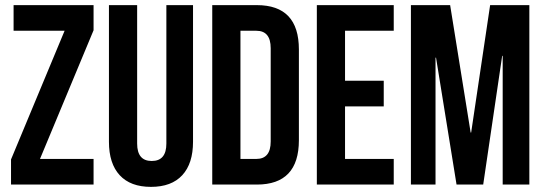

<svg xmlns="http://www.w3.org/2000/svg" viewBox="-20 -720 2125 749"><path d="M33 -700H345V-602L136 -100H345V0H23V-98L232 -600H33Z M405 -700H515V-160Q515 -92 572 -92Q629 -92 629 -160V-700H733V-167Q733 -82 691 -36.5Q649 9 569 9Q489 9 447 -36.5Q405 -82 405 -167Z M808 0V-700H982Q1146 -700 1146 -527V-173Q1146 0 982 0ZM980 -600H918V-100H980Q1036 -100 1036 -168V-532Q1036 -600 980 -600Z M1326 -600V-405H1477V-305H1326V-100H1516V0H1216V-700H1516V-600Z M1736 -700 1816 -203H1818L1892 -700H2045V0H1941V-502H1939L1865 0H1761L1681 -495H1679V0H1583V-700Z"/></svg>

Font: Bebas Neue
Style: Regular
Weight: 400
Designer: Ryoichi Tsunekawa
Foundry: Ryoichi Tsunekawa
Version: Version 1.400